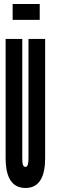

<svg xmlns="http://www.w3.org/2000/svg" viewBox="-20 -929 290 957"><path d="M43 -830H178V-909H43ZM122 -735V-141C122 -117 119 -97 107 -97C94 -97 91 -113 91 -141V-735H8V-141C8 -66 27 8 107 8C182 8 205 -58 205 -141V-735Z"/></svg>

Font: League Gothic Condensed
Style: Regular
Weight: 400
Width: 3
Designer: Tyler Finck
Foundry: The League of Moveable Type
Version: Version 1.001;PS 001.001;hotconv 1.0.56;makeotf.lib2.0.21325